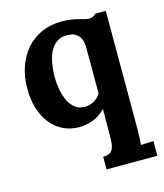

<svg xmlns="http://www.w3.org/2000/svg" viewBox="-92 -456 613 717"><g transform="rotate(-15 214.5 -97.5)"><path d="M382.3 70.8Q382.3 76.2 382.1 83.7Q381.8 91.3 381.6 100.1Q381.3 108.9 380.9 118.2Q380.4 127.4 379.4 136.2L428.2 133.8V190.9H231.9V142.1Q247.1 142.1 256.1 137.5Q265.1 132.8 269.5 124Q273.9 115.2 275.1 103Q276.4 90.8 276.4 75.7L277.3 -29.8H276.4Q252.4 -6.3 227.1 2.9Q201.7 12.2 175.3 12.2Q141.6 12.2 113.8 -1.2Q85.9 -14.6 65.9 -39.3Q45.9 -64 34.9 -99.1Q23.9 -134.3 23.9 -177.7Q23.9 -223.1 37.4 -261.2Q50.8 -299.3 75.2 -327.1Q99.6 -355 134.3 -370.6Q168.9 -386.2 211.4 -386.2Q231.9 -386.2 248 -383.8Q264.2 -381.3 276.9 -377.9Q289.6 -374.5 299.1 -372.1Q308.6 -369.6 316.4 -369.6Q321.8 -369.6 329.6 -372.8Q337.4 -376 341.8 -381.8H382.3ZM214.4 -55.7Q232.9 -55.7 249.8 -65.2Q266.6 -74.7 276.4 -90.3V-266.1Q276.4 -287.1 271 -300Q265.6 -313 256.8 -319.8Q248 -326.7 237.8 -329.1Q227.5 -331.5 218.3 -331.5Q193.4 -331.5 177 -319.1Q160.6 -306.6 151.1 -286.4Q141.6 -266.1 137.7 -240.5Q133.8 -214.8 133.8 -189Q134.3 -165 138.9 -141.1Q143.6 -117.2 152.8 -98.1Q162.1 -79.1 177.5 -67.4Q192.9 -55.7 214.4 -55.7Z"/></g></svg>

Font: Parastoo Print
Style: Print-Bold
Weight: 700
Foundry: Saber Rastikerdar (saber.rastikerdar@gmail.com)
Version: Version 1.0.0-alpha3